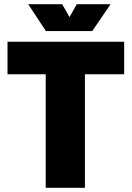

<svg xmlns="http://www.w3.org/2000/svg" viewBox="-20 -900 631 920"><path d="M422 -751 510 -880H348L313 -818L278 -880H115L200 -751ZM575 -700H16V-544H199V0H387V-544H575Z"/></svg>

Font: Arthouse Owned Black
Style: Regular
Weight: 900
Designer: Jeremy Tribby
Foundry: Tribby Type
Version: Version 1.000;PS 001.000;hotconv 1.0.88;makeotf.lib2.5.64775